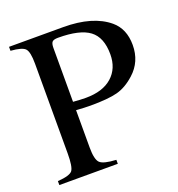

<svg xmlns="http://www.w3.org/2000/svg" viewBox="-122 -763 801 864"><g transform="rotate(-20 278.5 -331.0)"><path d="M16 -662H275Q417 -662 492 -599Q542 -557 542 -480Q542 -400 485 -349Q443 -311 399 -299.5Q355 -288 271 -288Q242 -288 202 -291V-112Q202 -55 218.5 -38.5Q235 -22 296 -19V0H16V-19Q74 -23 87 -40Q100 -57 100 -122V-551Q100 -607 85.5 -623Q71 -639 16 -643ZM202 -589V-331Q237 -328 263 -328Q344 -328 388.5 -367.5Q433 -407 433 -475Q433 -556 387 -590.5Q341 -625 237 -625Q216 -625 209 -617.5Q202 -610 202 -589Z"/></g></svg>

Font: STIX MathJax Main
Style: Regular
Weight: 400
Designer: MicroPress Inc., with final additions and corrections provided by Coen Hoffman, Elsevier (retired)
Version: Version 1.1.1